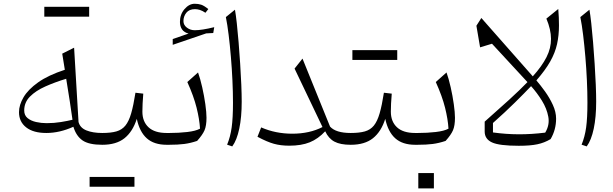

<svg xmlns="http://www.w3.org/2000/svg" viewBox="-20 -785 3324 1041"><path d="M331.5 -406.7 317.4 -494.1 381.8 -526.4 405.8 -123.5Q414.1 -91.8 448.7 -77.9Q483.4 -64 534.2 -64H534.7V0H534.2Q461.9 0 427.5 -23.7Q393.1 -47.4 377.9 -97.7Q303.2 -64 231.4 -64Q160.6 -64 121.8 -94.5Q83 -125 83 -176.8Q83 -215.8 107.7 -257.8Q132.3 -299.8 187 -338.6Q241.7 -377.4 331.5 -406.7ZM338.9 -357.9Q277.8 -339.4 225.8 -316.2Q173.8 -293 142.6 -261.5Q111.3 -230 111.3 -186Q111.3 -159.7 129.4 -144.8Q147.5 -129.9 175.5 -123.5Q203.6 -117.2 232.9 -117.2Q272.9 -117.2 310.3 -123.3Q347.7 -129.4 373 -135.7Q366.2 -186 358.4 -235.6Q350.6 -285.2 338.9 -357.9ZM220.2 -694.8V-748H463.4V-694.8Z M465.8 227.5V174.3H709V227.5ZM534.7 0Q520 0 520 -30.8V-33.2Q520 -64 534.7 -64Q581.1 -64 611.1 -72.5Q641.1 -81.1 659.9 -104.2Q678.7 -127.4 691.2 -170.4Q703.6 -213.4 714.4 -282.2L756.8 -277.3Q754.4 -248.5 753.2 -223.9Q752 -199.2 752 -179.7Q752 -126 785.2 -95Q818.4 -64 883.8 -64H884.3V0H883.8Q815.4 0 776.1 -34.9Q736.8 -69.8 721.7 -140.6Q699.7 -71.3 655 -35.6Q610.4 0 534.7 0Z M974.6 -670.4Q974.6 -649.4 993.2 -635.3Q1011.7 -621.1 1036.1 -621.1Q1074.2 -621.1 1141.6 -637.7L1136.2 -606L1098.1 -604L916.5 -542V-573.2L1002.4 -603Q978.5 -608.9 967 -625.7Q955.6 -642.6 955.6 -666.5Q955.6 -707 980.5 -735.8Q1005.4 -764.6 1035.6 -764.6Q1055.2 -764.6 1070.8 -759.5Q1086.4 -754.4 1109.4 -735.8L1093.8 -715.8Q1077.1 -727.1 1063.5 -731.2Q1049.8 -735.4 1037.1 -735.4Q1005.9 -735.4 990.2 -715.8Q974.6 -696.3 974.6 -670.4ZM884.3 0Q869.6 0 869.6 -30.8V-33.2Q869.6 -64 884.3 -64H898.4Q949.2 -64 995.4 -69.3Q1041.5 -74.7 1064.5 -87.4Q1061.5 -138.2 1045.9 -200.9Q1030.3 -263.7 995.6 -340.3L1053.7 -392.1Q1065.9 -358.4 1076.4 -311.8Q1086.9 -265.1 1093.3 -220.2Q1099.6 -175.3 1099.6 -146.5Q1099.6 -103.5 1088.9 -78.6Q1078.1 -53.7 1048.8 -21Q1012.7 -8.8 978.8 -4.4Q944.8 0 896 0Z M1253.9 -732.4Q1258.8 -705.6 1263.9 -659.2Q1269 -612.8 1273.7 -555.7Q1278.3 -498.5 1282.2 -439.2Q1286.1 -379.9 1288.3 -326.4Q1290.5 -272.9 1290.5 -233.9Q1290.5 -149.9 1277.3 -87.4Q1264.2 -24.9 1239.3 8.8L1211.4 -0.5Q1229 -43 1236.1 -94.2Q1243.2 -145.5 1243.2 -228.5Q1243.2 -285.2 1240.2 -348.9Q1237.3 -412.6 1231.9 -476.1Q1226.6 -539.6 1219.7 -595.5Q1212.9 -651.4 1204.6 -692.4Z M1728.5 -96.2 1577.1 -413.1 1620.1 -467.3 1769.5 -98.6Q1800.8 -64 1881.3 -64H1881.8V0H1881.3Q1825.2 0 1793.2 -17.1Q1761.2 -34.2 1743.2 -73.2Q1704.6 -31.7 1659.2 -13.4Q1613.8 4.9 1548.3 4.9Q1502 4.9 1465.1 -5.4Q1428.2 -15.6 1376 -43.5L1396 -94.2Q1474.1 -60.1 1564.5 -60.1Q1658.2 -60.1 1728.5 -96.2Z M1890.6 -460V-513.2H2133.8V-460ZM1881.8 0Q1867.2 0 1867.2 -30.8V-33.2Q1867.2 -64 1881.8 -64Q1928.2 -64 1958.3 -72.5Q1988.3 -81.1 2007.1 -104.2Q2025.9 -127.4 2038.3 -170.4Q2050.8 -213.4 2061.5 -282.2L2104 -277.3Q2101.6 -248.5 2100.3 -223.9Q2099.1 -199.2 2099.1 -179.7Q2099.1 -126 2132.3 -95Q2165.5 -64 2231 -64H2231.4V0H2231Q2162.6 0 2123.3 -34.9Q2084 -69.8 2068.8 -140.6Q2046.9 -71.3 2002.2 -35.6Q1957.5 0 1881.8 0Z M2248 153.3H2332.5V236.3H2248ZM2231.4 0Q2216.8 0 2216.8 -30.8V-33.2Q2216.8 -64 2231.4 -64H2245.6Q2296.4 -64 2342.5 -69.3Q2388.7 -74.7 2411.6 -87.4Q2408.7 -138.2 2393.1 -200.9Q2377.4 -263.7 2342.8 -340.3L2400.9 -392.1Q2413.1 -358.4 2423.6 -311.8Q2434.1 -265.1 2440.4 -220.2Q2446.8 -175.3 2446.8 -146.5Q2446.8 -103.5 2436 -78.6Q2425.3 -53.7 2396 -21Q2359.9 -8.8 2325.9 -4.4Q2292 0 2243.2 0Z M2839.8 -339.8 2647.5 -547.9 2583 -528.3 2563 -645.5 2589.8 -687.5 2868.7 -371.1Q2918.5 -426.3 2943.1 -475.1Q2967.8 -523.9 2967.5 -574.5Q2967.3 -625 2942.4 -684.1L3006.8 -736.3Q3008.8 -712.4 3009.8 -690.2Q3010.7 -668 3010.7 -647.5Q3010.7 -592.8 3000.2 -545.7Q2989.7 -498.5 2963.1 -451.4Q2936.5 -404.3 2888.2 -349.1Q2910.2 -323.7 2935.1 -289.1Q2960 -254.4 2977.5 -216.3Q2995.1 -178.2 2995.1 -141.6Q2995.1 -81.5 2965.3 -30.8Q2931.6 -10.7 2893.3 -2.7Q2855 5.4 2793 5.4Q2687 5.4 2647.5 -12.9Q2607.9 -31.2 2607.9 -71.8V-125.5Q2682.1 -190.9 2741 -244.6Q2799.8 -298.3 2839.8 -339.8ZM2859.4 -317.9Q2822.8 -279.3 2771.2 -228.5Q2719.7 -177.7 2652.8 -118.2V-66.9Q2723.6 -57.1 2792.2 -56.9Q2860.8 -56.6 2936 -65.9Q2960.9 -106.9 2952.9 -151.6Q2944.8 -196.3 2918.2 -239.3Q2891.6 -282.2 2859.4 -317.9Z M3175.8 -732.4Q3180.7 -705.6 3185.8 -659.2Q3190.9 -612.8 3195.6 -555.7Q3200.2 -498.5 3204.1 -439.2Q3208 -379.9 3210.2 -326.4Q3212.4 -272.9 3212.4 -233.9Q3212.4 -149.9 3199.2 -87.4Q3186 -24.9 3161.1 8.8L3133.3 -0.5Q3150.9 -43 3158 -94.2Q3165 -145.5 3165 -228.5Q3165 -285.2 3162.1 -348.9Q3159.2 -412.6 3153.8 -476.1Q3148.4 -539.6 3141.6 -595.5Q3134.8 -651.4 3126.5 -692.4Z"/></svg>

Font: Pinar-DS3-FD Light
Style: Regular
Weight: 300
Designer: Amin Abedi
Version: Version 3.000